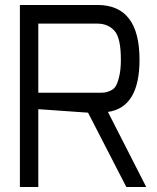

<svg xmlns="http://www.w3.org/2000/svg" viewBox="-20 -752 633 772"><path d="M60 0V-732H372Q541 -732 541 -512Q541 -320 414 -302L568 0H488L334 -299L134 -313V0ZM134 -379H372Q390 -379 400 -380Q410 -381 424.5 -387.5Q439 -394 446.5 -407.5Q454 -421 460 -447.5Q466 -474 466 -512Q466 -600 440 -628.5Q414 -657 372 -657H134Z"/></svg>

Font: Mina
Style: Regular
Weight: 400
Version: Version 1.000